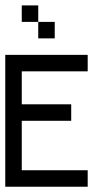

<svg xmlns="http://www.w3.org/2000/svg" viewBox="-20 -708 415 728"><path d="M62.5 -625V-687.5H125V-625ZM125 -562.5V-625H187.5V-562.5ZM0 -437.5V-500H62.5V-437.5ZM62.5 -437.5V-500H125V-437.5ZM125 -437.5V-500H187.5V-437.5ZM187.5 -437.5V-500H250V-437.5ZM250 -437.5V-500H312.5V-437.5ZM0 -375V-437.5H62.5V-375ZM0 -312.5V-375H62.5V-312.5ZM0 -250V-312.5H62.5V-250ZM0 -187.5V-250H62.5V-187.5ZM0 -125V-187.5H62.5V-125ZM0 -62.5V-125H62.5V-62.5ZM0 0V-62.5H62.5V0ZM62.5 0V-62.5H125V0ZM125 0V-62.5H187.5V0ZM187.5 0V-62.5H250V0ZM250 0V-62.5H312.5V0ZM62.5 -250V-312.5H125V-250ZM125 -250V-312.5H187.5V-250ZM187.5 -250V-312.5H250V-250Z"/></svg>

Font: AprilSans
Style: Regular
Weight: 400
Designer: typesprite
Version: Version 1.001;PS 001.001;hotconv 1.0.88;makeotf.lib2.5.64775